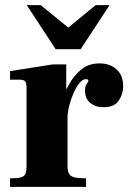

<svg xmlns="http://www.w3.org/2000/svg" viewBox="-20 -725 508 745"><path d="M19 0V-33Q47 -33 60.5 -36.5Q74 -40 78.5 -50.5Q83 -61 83 -83V-383Q83 -403 77.5 -409.5Q72 -416 54 -416H19V-449L184 -475H237V-380H242V-83Q242 -62 247.5 -51.5Q253 -41 268.5 -37Q284 -33 314 -33V0ZM211 -268V-304Q214 -316 223.5 -344Q233 -372 251 -403Q269 -434 297 -456.5Q325 -479 367 -479Q407 -479 432.5 -455.5Q458 -432 458 -391Q458 -361 441 -335Q424 -309 382 -309Q351 -309 330.5 -325.5Q310 -342 310 -373Q310 -387 313.5 -394Q317 -401 320 -405Q323 -409 323 -412Q323 -415 320 -416.5Q317 -418 313 -418Q301 -418 288.5 -403Q276 -388 265.5 -364Q255 -340 248.5 -314.5Q242 -289 242 -268ZM196 -534 84 -705H138L245 -618L351 -705H405L293 -534Z"/></svg>

Font: Frank Ruhl Libre Black
Style: Regular
Weight: 900
Designer: Yanek Iontef
Foundry: Fontef
Version: Version 6.004